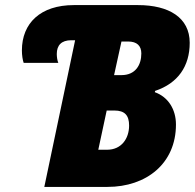

<svg xmlns="http://www.w3.org/2000/svg" viewBox="-20 -734 765 754"><path d="M154 0H402C555 0 671 -92 671 -245C671 -304 641 -353 588 -372L589 -377C679 -407 725 -474 725 -566C725 -665 643 -714 522 -714H270C139 -714 66 -643 66 -536C66 -517 69 -498 73 -487H209C205 -496 203 -511 203 -522C203 -556 221 -576 260 -576H275ZM428 -439 457 -571H483C518 -571 535 -554 535 -524C535 -479 512 -439 457 -439ZM366 -146 399 -300H429C470 -300 487 -281 487 -241C487 -189 456 -146 401 -146Z"/></svg>

Font: Noto Sans UI SemiCondensed Black
Style: Italic
Weight: 900
Width: 4
Italic angle: -372°
Designer: Monotype Design Team
Foundry: Monotype Imaging Inc.
Version: Version 1.901